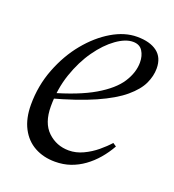

<svg xmlns="http://www.w3.org/2000/svg" viewBox="-96 -540 569 628"><g transform="rotate(20 189.0 -226.0)"><path d="M163 12Q123 12 92 -5Q61 -22 43.5 -55.5Q26 -89 26 -137Q26 -203 49 -262.5Q72 -322 109 -367Q146 -412 190 -438Q234 -464 277 -464Q322 -464 347 -445Q372 -426 372 -388Q372 -362 359.5 -335Q347 -308 314.5 -280.5Q282 -253 223.5 -227Q165 -201 73 -176L69 -194Q162 -220 215.5 -251.5Q269 -283 291.5 -318Q314 -353 314 -388Q314 -411 303.5 -427.5Q293 -444 270 -444Q244 -444 212.5 -421.5Q181 -399 153 -359.5Q125 -320 107 -267.5Q89 -215 89 -154Q89 -96 119.5 -67Q150 -38 193 -38Q218 -38 242.5 -49.5Q267 -61 287.5 -78Q308 -95 322 -111L334 -103Q320 -78 302 -57Q284 -36 262.5 -20.5Q241 -5 216.5 3.5Q192 12 163 12Z"/></g></svg>

Font: Source Serif 4 60pt
Style: Italic
Weight: 400
Italic angle: -12°
Version: Version 4.004;hotconv 1.0.116;makeotfexe 2.5.65601